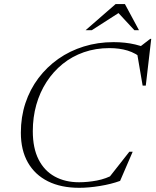

<svg xmlns="http://www.w3.org/2000/svg" viewBox="-20 -886 742 916"><path d="M525.5 -55 492 -28.5 597 -162H613L553 -23Q510.5 -7.5 457 1.2Q403.5 10 358 10Q271 10 208.8 -21Q146.5 -52 113 -110.8Q79.5 -169.5 79.5 -253Q79.5 -328 101.2 -393.8Q123 -459.5 163.2 -513Q203.5 -566.5 258.2 -605Q313 -643.5 379.8 -664.2Q446.5 -685 521.5 -685Q550 -685 575.5 -682.2Q601 -679.5 625.2 -673.8Q649.5 -668 675 -658.5L644 -660L696.5 -700.5H701.5L675.5 -477.5H660.5L633.5 -635.5L663 -603.5Q627.5 -633 588.5 -644.8Q549.5 -656.5 502 -656.5Q436.5 -656.5 380 -636.8Q323.5 -617 278.8 -580.8Q234 -544.5 202 -495Q170 -445.5 153.2 -386Q136.5 -326.5 136.5 -260Q136.5 -179.5 164 -125.2Q191.5 -71 241.2 -43.8Q291 -16.5 357 -16.5Q399 -16.5 442.5 -24.8Q486 -33 525.5 -55ZM388.5 -742 531.5 -866.5H576L643 -742H621L539 -830.5H556L418 -742Z"/></svg>

Font: Newsreader 24pt Light
Style: Italic
Weight: 300
Italic angle: -17°
Designer: Hugues Gentile
Foundry: Production Type
Version: Version 1.003